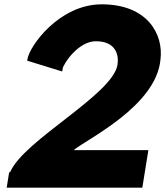

<svg xmlns="http://www.w3.org/2000/svg" viewBox="-20 -869 765 889"><path d="M11 0H639L667 -174H321C386 -227 703 -378 723 -593C738 -710 663 -849 451 -849C255 -849 117 -657 107 -595L106 -588L268 -538L270 -551C274 -574 342 -678 424 -678C519 -678 531 -611 524 -569C502 -431 92 -221 28 -74C27 -73 25 -72 25 -72L22 -69Z"/></svg>

Font: Rabbid Highway Sign IV
Style: BlkObl
Weight: 400
Foundry: Cannot Into Space Fonts
Version: Version 0.277